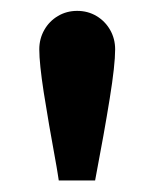

<svg xmlns="http://www.w3.org/2000/svg" viewBox="-20 -793 278 346"><path d="M82 -492.2Q66.9 -574.7 58.8 -626.7Q50.8 -678.7 50.8 -704.1Q50.8 -723.1 59.8 -739Q68.8 -754.9 84.5 -764.2Q100.1 -773.4 119.1 -773.4Q138.2 -773.4 153.8 -764.2Q169.4 -754.9 178.5 -739Q187.5 -723.1 187.5 -704.1Q187.5 -675.8 177.7 -615.2Q168 -554.7 151.4 -467.8H85.9Q85 -473.6 84 -480Q83 -486.3 82 -492.2Z"/></svg>

Font: Reddit Sans Chocolate
Style: Bold
Weight: 700
Designer: Stephen Hutchings
Foundry: Reddit
Version: Version 1.011